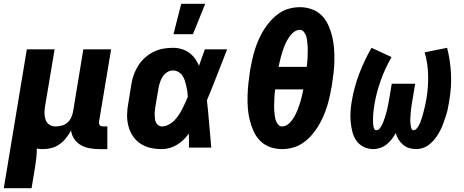

<svg xmlns="http://www.w3.org/2000/svg" viewBox="-35 -781 2455 1016"><path d="M-15 215 107 -520H254L203 -216Q200 -198 200.5 -180Q201 -162 206.5 -146.5Q212 -131 226 -121.5Q240 -112 258 -112Q274 -112 290.5 -116Q307 -120 320 -130.5Q333 -141 340.5 -156.5Q348 -172 351 -187L406 -520H553L489 -137Q489 -132 489.5 -127Q490 -122 493 -118.5Q496 -115 500.5 -113.5Q505 -112 510 -112H533V8H490Q464 8 439 3.5Q414 -1 393 -13Q372 -25 358 -45.5Q344 -66 341 -91Q330 -70 315 -51Q300 -32 280.5 -18Q261 -4 238.5 2Q216 8 194 8Q185 8 176.5 7.5Q168 7 160 5Q160 30 157 56Q154 82 150 107L132 215Z M821 8Q790 8 761 1.5Q732 -5 708 -21Q684 -37 668 -61Q652 -85 644.5 -114Q637 -143 637.5 -173.5Q638 -204 644 -235L660 -335Q664 -361 673 -386Q682 -411 697 -434.5Q712 -458 733 -476.5Q754 -495 778.5 -507Q803 -519 829 -523.5Q855 -528 880 -528Q904 -528 926 -521.5Q948 -515 966 -502Q984 -489 997 -471Q1010 -453 1018 -433Q1026 -455 1033.5 -476.5Q1041 -498 1049 -520H1167Q1140 -452 1114 -384.5Q1088 -317 1060 -250Q1067 -188 1072 -125Q1077 -62 1083 0H965Q965 -18 965 -36.5Q965 -55 964 -74Q951 -56 935.5 -41Q920 -26 901 -14.5Q882 -3 861.5 2.5Q841 8 821 8ZM822 -112Q839 -112 856 -120.5Q873 -129 886 -142Q899 -155 909.5 -170.5Q920 -186 928.5 -202.5Q937 -219 944.5 -235.5Q952 -252 959 -269Q958 -284 956 -298.5Q954 -313 950.5 -327.5Q947 -342 942.5 -356Q938 -370 930 -381.5Q922 -393 909 -400.5Q896 -408 880 -408Q864 -408 849.5 -399Q835 -390 826 -376Q817 -362 812 -346.5Q807 -331 804 -316L787 -216Q786 -205 784.5 -194.5Q783 -184 783.5 -173.5Q784 -163 785 -152.5Q786 -142 790.5 -133Q795 -124 803 -118Q811 -112 822 -112ZM883 -600 924 -761H1051L986 -600Z M1457 8Q1424 8 1393.5 -3Q1363 -14 1341.5 -36Q1320 -58 1307 -86.5Q1294 -115 1286.5 -145.5Q1279 -176 1276.5 -208.5Q1274 -241 1275 -274Q1276 -307 1279.5 -340.5Q1283 -374 1288 -407Q1293 -435 1299 -462.5Q1305 -490 1313.5 -517.5Q1322 -545 1334 -572Q1346 -599 1361.5 -624Q1377 -649 1397.5 -671.5Q1418 -694 1442.5 -711Q1467 -728 1495.5 -735.5Q1524 -743 1552 -743Q1585 -743 1615.5 -732Q1646 -721 1667.5 -699Q1689 -677 1702 -648.5Q1715 -620 1722.5 -589.5Q1730 -559 1732.5 -526.5Q1735 -494 1734.5 -461Q1734 -428 1730 -394.5Q1726 -361 1721 -328Q1716 -300 1710 -272.5Q1704 -245 1695.5 -217.5Q1687 -190 1675 -163Q1663 -136 1647.5 -111Q1632 -86 1612 -63.5Q1592 -41 1567 -24Q1542 -7 1513.5 0.5Q1485 8 1457 8ZM1439 -427H1588Q1589 -438 1590.5 -449Q1592 -460 1592.5 -471Q1593 -482 1593 -493Q1593 -504 1593.5 -515Q1594 -526 1593 -536.5Q1592 -547 1591 -558Q1590 -569 1588 -579Q1586 -589 1581.5 -598.5Q1577 -608 1570 -615.5Q1563 -623 1552 -623Q1537 -623 1524 -614.5Q1511 -606 1501.5 -593.5Q1492 -581 1484.5 -567.5Q1477 -554 1471.5 -540.5Q1466 -527 1461 -512.5Q1456 -498 1452.5 -484Q1449 -470 1445.5 -456Q1442 -442 1439 -427ZM1457 -112Q1472 -112 1485 -120.5Q1498 -129 1507.5 -141.5Q1517 -154 1524.5 -167.5Q1532 -181 1537.5 -194.5Q1543 -208 1548 -222.5Q1553 -237 1557 -251Q1561 -265 1564 -279Q1567 -293 1570 -308H1421Q1420 -297 1418.5 -286Q1417 -275 1417 -264Q1417 -253 1416.5 -242Q1416 -231 1415.5 -220Q1415 -209 1416 -198.5Q1417 -188 1418 -177Q1419 -166 1421 -156Q1423 -146 1427.5 -136.5Q1432 -127 1439 -119.5Q1446 -112 1457 -112Z M1941 8Q1913 8 1889 -4Q1865 -16 1850.5 -37Q1836 -58 1829.5 -84Q1823 -110 1820.5 -137.5Q1818 -165 1820 -193Q1822 -221 1827 -249Q1839 -320 1866 -391Q1893 -462 1931 -528L2037 -479Q2003 -420 1980.5 -357.5Q1958 -295 1947 -232Q1946 -224 1944.5 -216.5Q1943 -209 1942.5 -201.5Q1942 -194 1941 -186.5Q1940 -179 1939.5 -172Q1939 -165 1939 -157.5Q1939 -150 1939 -142.5Q1939 -135 1939.5 -127.5Q1940 -120 1941 -113Q1942 -106 1945.5 -99Q1949 -92 1957 -92Q1966 -92 1973 -100Q1980 -108 1984.5 -116.5Q1989 -125 1992.5 -134Q1996 -143 1999 -152Q2002 -161 2005 -170Q2008 -179 2010 -188Q2012 -197 2014.5 -206Q2017 -215 2018.5 -224Q2020 -233 2021.5 -242Q2023 -251 2025 -260L2038 -338H2162L2149 -260Q2148 -253 2146.5 -245.5Q2145 -238 2144 -230.5Q2143 -223 2142 -215.5Q2141 -208 2140 -201Q2139 -194 2138.5 -186.5Q2138 -179 2137.5 -171.5Q2137 -164 2136.5 -156.5Q2136 -149 2136 -142Q2136 -135 2137 -127.5Q2138 -120 2139 -113Q2140 -106 2143 -99Q2146 -92 2153 -92Q2162 -92 2169.5 -100.5Q2177 -109 2181.5 -117.5Q2186 -126 2189.5 -135Q2193 -144 2195.5 -152.5Q2198 -161 2201 -170Q2204 -179 2206 -188Q2208 -197 2210.5 -206Q2213 -215 2215 -224.5Q2217 -234 2218.5 -243Q2220 -252 2222 -261Q2232 -323 2230.5 -385Q2229 -447 2212 -504L2331 -528Q2348 -461 2351.5 -390Q2355 -319 2342 -246Q2339 -227 2335 -207Q2331 -187 2324.5 -167.5Q2318 -148 2311 -128.5Q2304 -109 2294.5 -90.5Q2285 -72 2272.5 -54.5Q2260 -37 2244 -22.5Q2228 -8 2208 0Q2188 8 2168 8Q2148 8 2130 2.5Q2112 -3 2098 -15Q2084 -27 2074 -43Q2064 -59 2059 -77Q2050 -60 2038 -44.5Q2026 -29 2011 -17Q1996 -5 1977.5 1.5Q1959 8 1941 8Z"/></svg>

Font: Iosevka Heavy Extended Oblique
Style: Regular
Weight: 900
Width: 7
Italic angle: -9°
Monospace: yes
Designer: Belleve Invis
Foundry: Belleve Invis
Version: Version 32.5.0; ttfautohint (v1.8.4)